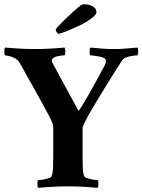

<svg xmlns="http://www.w3.org/2000/svg" viewBox="-21 -889 679 916"><path d="M302 0Q286 0 267.5 0.5Q249 1 230.5 2Q212 3 194 4.5Q176 6 161 7Q158 3 157.5 -11Q157 -25 161 -30Q166 -30 176 -31Q186 -32 196 -34.5Q206 -37 214.5 -40Q223 -43 225 -48Q231 -63 232 -86.5Q233 -110 233 -142V-284Q233 -294 228 -304Q224 -315 216 -330.5Q208 -346 198 -364Q188 -382 177.5 -402Q167 -422 156 -441Q131 -486 102 -537Q91 -558 85.5 -567.5Q80 -577 71 -592Q65 -601 55.5 -607.5Q46 -614 36 -617.5Q26 -621 17 -623Q8 -625 3 -625Q-1 -630 -0.5 -644Q0 -658 3 -662Q18 -661 36 -659.5Q54 -658 73.5 -657Q93 -656 111.5 -655.5Q130 -655 146 -655Q162 -655 180.5 -655.5Q199 -656 217.5 -657Q236 -658 254 -659.5Q272 -661 287 -662Q290 -658 290.5 -644Q291 -630 287 -625Q282 -625 272 -624Q262 -623 251.5 -620.5Q241 -618 233.5 -612.5Q226 -607 226 -598Q226 -594 233 -582L353 -361Q355 -359 369 -381.5Q383 -404 402 -437.5Q421 -471 442 -509.5Q463 -548 479 -578Q484 -588 484 -601Q484 -608 474.5 -612.5Q465 -617 452 -619.5Q439 -622 427 -623.5Q415 -625 410 -625Q406 -630 406.5 -644Q407 -658 410 -662Q428 -661 441 -659.5Q454 -658 466.5 -657Q479 -656 492.5 -655.5Q506 -655 523 -655Q556 -655 580 -657.5Q604 -660 635 -662Q638 -658 638.5 -644Q639 -630 635 -625Q630 -625 620 -624Q610 -623 599 -620.5Q588 -618 577.5 -613.5Q567 -609 561 -600Q555 -591 538.5 -565Q522 -539 501 -505.5Q480 -472 457.5 -435Q435 -398 416 -365.5Q397 -333 385 -309Q373 -285 373 -279V-142Q373 -110 374 -86.5Q375 -63 381 -48Q383 -43 391.5 -40Q400 -37 410 -34.5Q420 -32 430 -31Q440 -30 445 -30Q449 -25 448.5 -11Q448 3 445 7Q430 6 412 4.5Q394 3 374.5 2Q355 1 336.5 0.5Q318 0 302 0ZM245 -748Q245 -751 257.5 -764.5Q270 -778 288.5 -796Q307 -814 328 -833Q349 -852 366 -865Q369 -867 373 -868Q377 -869 383 -869Q390 -869 399.5 -867Q409 -865 418 -860.5Q427 -856 433 -849Q439 -842 439 -831Q439 -822 426.5 -810.5Q414 -799 395.5 -787.5Q377 -776 354.5 -765.5Q332 -755 312 -746.5Q292 -738 277 -733Q262 -728 259 -728Q254 -728 249.5 -735.5Q245 -743 245 -748Z"/></svg>

Font: Vermiglione
Style: Bold
Weight: 700
Version: Version 1.000